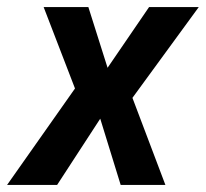

<svg xmlns="http://www.w3.org/2000/svg" viewBox="-46 -521 580 541"><path d="M-26 0 181 -294 186 -218 77 -501H203L259 -324H253L374 -501H514L308 -219L311 -288L420 0H294L236 -188L238 -189L115 0Z"/></svg>

Font: Nunito Sans 7pt Condensed
Style: Bold Italic
Weight: 700
Width: 3
Italic angle: -9°
Designer: Vernon Adams
Foundry: Vernon Adams
Version: Version 3.101;gftools[0.9.27]